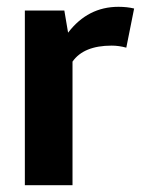

<svg xmlns="http://www.w3.org/2000/svg" viewBox="-20 -544 417 564"><path d="M308 -410Q226 -410 193 -363V0H53V-513H169L180 -448Q238 -524 328 -524Q353 -524 374 -519L351 -404Q329 -410 308 -410Z"/></svg>

Font: Rambla
Style: Bold
Weight: 700
Designer: Martin Sommaruga
Foundry: Martin Sommaruga
Version: Version 1.001